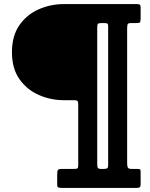

<svg xmlns="http://www.w3.org/2000/svg" viewBox="-20 -770 736 940"><path d="M260 135V86.5Q260 68 263.2 62.5Q266.5 57 285 57H342Q354 57 358.5 54.8Q363 52.5 363 40.5V-260Q363 -273.5 358.5 -276.5Q354 -279.5 342 -279.5H292.5Q228 -279.5 170 -305Q112 -330.5 75.2 -382.5Q38.5 -434.5 38.5 -514.5Q38.5 -594.5 75 -646.8Q111.5 -699 169.8 -724.5Q228 -750 292.5 -750H650Q660.5 -750 664.5 -747.2Q668.5 -744.5 668.5 -733V-677.5Q668.5 -663 664.2 -660Q660 -657 645 -657H621.5Q608.5 -657 605.5 -652Q602.5 -647 602.5 -631.5V29.5Q602.5 42 605.5 49.5Q608.5 57 623 57H651Q661 57 664.8 58.8Q668.5 60.5 668.5 70.5V129.5Q668.5 142 665 146Q661.5 150 649 150H283Q273 150 266.5 148Q260 146 260 135ZM509.5 35.5V-642.5Q509.5 -653 505.2 -655Q501 -657 490.5 -657H475.5Q462.5 -657 459.2 -653Q456 -649 456 -634.5V31.5Q456 44 458.2 50.5Q460.5 57 474.5 57H487Q500 57 504.8 54Q509.5 51 509.5 35.5Z"/></svg>

Font: Besley* Narrow Heavy
Style: Regular
Weight: 800
Width: 4
Designer: Owen Earl
Foundry: indestructible type*
Version: Version 3.000; ttfautohint (v1.8.3)